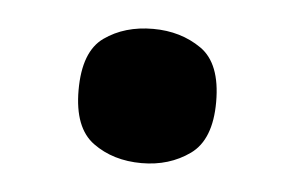

<svg xmlns="http://www.w3.org/2000/svg" viewBox="-28 -186 350 228"><g transform="rotate(5 147.0 -72.0)"><path d="M147 8Q113 8 89 -9.5Q65 -27 65 -72Q65 -118 89 -135Q113 -152 147 -152Q180 -152 204.5 -135Q229 -118 229 -72Q229 -27 204.5 -9.5Q180 8 147 8Z"/></g></svg>

Font: Noto Serif Toto
Style: Bold
Weight: 700
Designer: Monotype Design Team
Foundry: Monotype Imaging Inc.
Version: Version 2.001; ttfautohint (v1.8.4.7-5d5b)